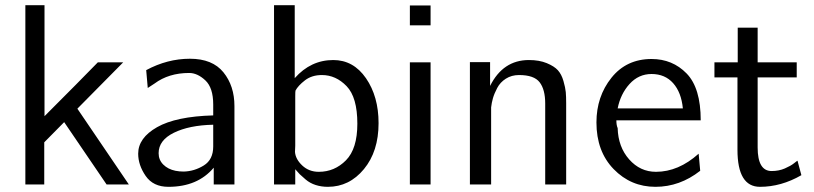

<svg xmlns="http://www.w3.org/2000/svg" viewBox="-20 -713 3147 742"><path d="M78 0V-693H152V-264Q290 -402 358 -472H456L279 -293L478 0H392L228 -241Q203 -215 151 -163V0Z M514 -119Q514 -180 587 -221.5Q660 -263 804 -267V-309Q804 -374 773.5 -402.5Q743 -431 711 -431Q632 -431 577 -390L551 -373L545 -442Q627 -486 714 -486Q801 -486 843.5 -433.5Q886 -381 886 -303V0H806V-65Q744 9 631 9Q572 9 543 -33Q514 -75 514 -119ZM593 -121Q593 -95 611 -77Q629 -59 658 -53Q673 -50 690 -50Q731 -51 767.5 -73.5Q804 -96 804 -147V-231Q711 -229 652 -200Q593 -171 593 -121Z M1039 0V-693H1119V-411Q1181 -481 1268 -481Q1346 -481 1394.5 -410.5Q1443 -340 1443 -237Q1443 -128 1386.5 -59.5Q1330 9 1247 9Q1222 9 1200 2Q1178 -5 1161 -19.5Q1144 -34 1138 -40Q1132 -46 1121 -59V0ZM1120 -126Q1122 -98 1148 -73.5Q1174 -49 1212 -49Q1273 -49 1317 -93.5Q1361 -138 1361 -235Q1361 -337 1319.5 -380Q1278 -423 1224 -423Q1185 -423 1158.5 -402.5Q1132 -382 1122 -363Q1121 -360 1121 -341V-150Q1121 -146 1120.5 -138Q1120 -130 1120 -126Z M1564 0V-472H1644V0ZM1564 -615V-692H1644V-615Z M1796 0V-473H1874V-381Q1924 -481 2024 -481Q2064 -481 2093 -469Q2122 -457 2136 -441.5Q2150 -426 2157.5 -400Q2165 -374 2166.5 -357Q2168 -340 2168 -314V-312V0H2087V-313Q2087 -367 2065.5 -395Q2044 -423 1986 -423Q1957 -423 1935 -409Q1913 -395 1901.5 -373Q1890 -351 1885 -333.5Q1880 -316 1878 -298V-267V0Z M2285 -240Q2285 -340 2343 -412.5Q2401 -485 2498 -485Q2579 -485 2633.5 -429Q2688 -373 2688 -248H2362Q2362 -229 2367 -218Q2369 -145 2411.5 -97Q2454 -49 2515 -49Q2602 -49 2680 -119L2686 -53Q2607 9 2513 9Q2418 9 2351.5 -59.5Q2285 -128 2285 -240ZM2367 -294H2619Q2613 -356 2581.5 -391.5Q2550 -427 2498 -427Q2448 -427 2413 -388.5Q2378 -350 2367 -294Z M2741 -414V-472H2831V-606H2908V-472H3059V-414H2908V-143Q2908 -52 2962 -52Q2990 -52 3013 -62Q3036 -72 3048.5 -82Q3061 -92 3062 -92L3077 -36Q2999 9 2917 9Q2830 9 2830 -134V-414Z"/></svg>

Font: Coval
Style: Light
Weight: 300
Foundry: Context Ltd
Version: Version 001.000